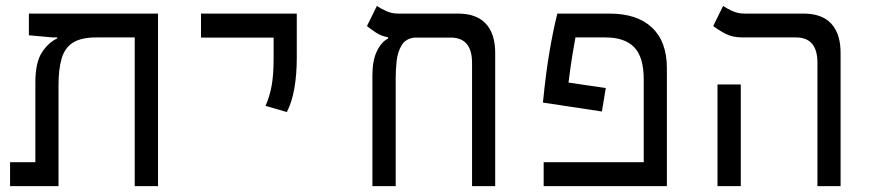

<svg xmlns="http://www.w3.org/2000/svg" viewBox="-20 -632 2970 652"><path d="M516.6 0H437.5V-504.9H307.6Q255.4 -504.9 227.5 -487.1Q199.7 -469.2 189.2 -433.1Q178.7 -397 178.7 -342.8V0H14.2V-81.1H100.1V-352.1Q100.1 -418.9 121.8 -453.1Q143.6 -487.3 174.3 -501.5V-504.9H158.7L78.1 -512.2V-585.9H516.6Z M954.1 -251.5 881.8 -272.5Q896 -305.2 902.6 -341.8Q909.2 -378.4 909.2 -435.1V-504.4H662.6V-585.9H987.8V-435.1Q987.8 -378.4 979.5 -331.5Q971.2 -284.7 954.1 -251.5Z M1661.6 -452.1V0H1583V-418.5Q1583 -504.4 1510.3 -504.4H1387.7Q1356.9 -501 1343.3 -477.3Q1329.6 -453.6 1326.7 -422.9Q1323.7 -392.1 1323.7 -366.7V0H1244.6V-376Q1244.6 -426.8 1260 -458.5Q1275.4 -490.2 1297.9 -501V-505.4Q1275.4 -509.3 1257.3 -521Q1239.3 -532.7 1226.1 -543.5L1259.8 -611.8Q1271 -604 1290.3 -595Q1309.6 -585.9 1331.5 -585.9H1535.2Q1597.7 -585.9 1629.6 -551.8Q1661.6 -517.6 1661.6 -452.1Z M2037.1 -333 2023.9 -253.4 1823.7 -283.7Q1833.5 -382.8 1845.9 -456.1Q1858.4 -529.3 1872.6 -585.9H2049.3Q2143.6 -585.9 2194.1 -538.3Q2244.6 -490.7 2244.6 -400.9V0H1826.2V-81.1H2166V-362.3Q2166 -438 2133.8 -471.4Q2101.6 -504.9 2036.1 -504.9H1934.1Q1929.7 -481.4 1923.6 -444.3Q1917.5 -407.2 1910.6 -351.6Z M2755.9 0V-418.9Q2755.9 -504.9 2683.1 -504.9H2501Q2467.8 -504.9 2443.8 -517.3Q2419.9 -529.8 2401.9 -543.5L2435.5 -611.8Q2446.8 -604 2466.1 -595Q2485.4 -585.9 2507.3 -585.9H2708.5Q2771 -585.9 2802.7 -551.8Q2834.5 -517.6 2834.5 -452.1V0ZM2416.5 0V-345.2H2495.6V0Z"/></svg>

Font: Cascadia Mono NF SemiLight
Style: Regular
Weight: 350
Monospace: yes
Designer: Aaron Bell
Foundry: Saja Typeworks
Version: Version 2404.023; ttfautohint (v1.8.4)